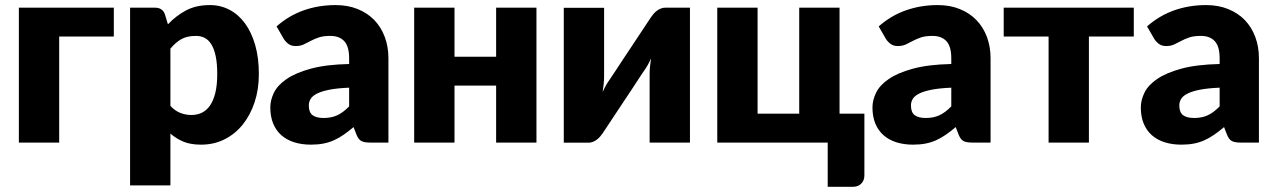

<svg xmlns="http://www.w3.org/2000/svg" viewBox="-20 -548 4906 738"><path d="M417.5 -407.5H207.5V0H52.5V-518.5H417.5Z M625.5 -454.5Q656 -487 694.8 -507.8Q733.5 -528.5 787 -528.5Q827.5 -528.5 862 -510.5Q896.5 -492.5 921.5 -458.5Q946.5 -424.5 960.8 -375.2Q975 -326 975 -263.5Q975 -205 958.8 -155.5Q942.5 -106 913.2 -69.5Q884 -33 843.2 -12.5Q802.5 8 753 8Q712.5 8 685 -3.5Q657.5 -15 635 -34.5V164.5H480V-518.5H576Q605 -518.5 614 -492.5ZM635 -141Q652.5 -122 673 -114Q693.5 -106 716 -106Q737.5 -106 755.5 -114.5Q773.5 -123 786.8 -141.8Q800 -160.5 807.5 -190.5Q815 -220.5 815 -263.5Q815 -304.5 809 -332.5Q803 -360.5 792.2 -377.8Q781.5 -395 766.5 -402.5Q751.5 -410 733 -410Q699 -410 677 -397.5Q655 -385 635 -361Z M1043 -446.5Q1090 -488 1147.2 -508.2Q1204.5 -528.5 1270 -528.5Q1317 -528.5 1354.8 -513.2Q1392.5 -498 1418.8 -470.8Q1445 -443.5 1459 -406Q1473 -368.5 1473 -324V0H1402Q1380 0 1368.8 -6Q1357.5 -12 1350 -31L1339 -59.5Q1319.5 -43 1301.5 -30.5Q1283.5 -18 1264.2 -9.2Q1245 -0.5 1223.2 3.8Q1201.5 8 1175 8Q1139.5 8 1110.5 -1.2Q1081.5 -10.5 1061.2 -28.5Q1041 -46.5 1030 -73.2Q1019 -100 1019 -135Q1019 -163 1033 -191.8Q1047 -220.5 1081.5 -244.2Q1116 -268 1174.5 -284Q1233 -300 1322 -302V-324Q1322 -369.5 1303.2 -389.8Q1284.5 -410 1250 -410Q1222.5 -410 1205 -404Q1187.5 -398 1173.8 -390.5Q1160 -383 1147 -377Q1134 -371 1116 -371Q1100 -371 1089 -379Q1078 -387 1071 -398ZM1322 -211Q1275.5 -209 1245.5 -203Q1215.5 -197 1198 -188Q1180.5 -179 1173.8 -167.5Q1167 -156 1167 -142.5Q1167 -116 1181.5 -105.2Q1196 -94.5 1224 -94.5Q1254 -94.5 1276.5 -105Q1299 -115.5 1322 -139Z M2042 -518.5V0H1887V-219H1727V0H1572V-518.5H1727V-330H1887V-518.5Z M2632 -518.5V0H2477V-264Q2477 -277 2478.5 -292.2Q2480 -307.5 2482.5 -323.5Q2470.5 -296.5 2457 -278Q2456 -277 2448.8 -266Q2441.5 -255 2430.2 -237.8Q2419 -220.5 2404.8 -199Q2390.5 -177.5 2375.5 -155Q2340.5 -102.5 2297 -36.5Q2292.5 -30 2286.8 -23.2Q2281 -16.5 2274 -11.2Q2267 -6 2259 -2.8Q2251 0.5 2242 0.5H2147V-518H2302V-254Q2302 -241.5 2300.5 -226Q2299 -210.5 2296.5 -194.5Q2308.5 -221.5 2322 -240Q2322.5 -241 2330 -252Q2337.5 -263 2348.8 -280.2Q2360 -297.5 2374.2 -319Q2388.5 -340.5 2403.5 -363Q2438.5 -415.5 2482 -481.5Q2486.5 -488 2492.2 -494.8Q2498 -501.5 2505 -506.8Q2512 -512 2520 -515.2Q2528 -518.5 2537 -518.5Z M3302.5 -111V126Q3302.5 146 3290.2 158Q3278 170 3259 170H3161.5V0H2737V-518.5H2892V-111H3052V-518.5H3207V-111Z M3357.5 -446.5Q3404.5 -488 3461.8 -508.2Q3519 -528.5 3584.5 -528.5Q3631.5 -528.5 3669.2 -513.2Q3707 -498 3733.2 -470.8Q3759.5 -443.5 3773.5 -406Q3787.5 -368.5 3787.5 -324V0H3716.5Q3694.5 0 3683.2 -6Q3672 -12 3664.5 -31L3653.5 -59.5Q3634 -43 3616 -30.5Q3598 -18 3578.8 -9.2Q3559.5 -0.5 3537.8 3.8Q3516 8 3489.5 8Q3454 8 3425 -1.2Q3396 -10.5 3375.8 -28.5Q3355.5 -46.5 3344.5 -73.2Q3333.5 -100 3333.5 -135Q3333.5 -163 3347.5 -191.8Q3361.5 -220.5 3396 -244.2Q3430.5 -268 3489 -284Q3547.5 -300 3636.5 -302V-324Q3636.5 -369.5 3617.8 -389.8Q3599 -410 3564.5 -410Q3537 -410 3519.5 -404Q3502 -398 3488.2 -390.5Q3474.5 -383 3461.5 -377Q3448.5 -371 3430.5 -371Q3414.5 -371 3403.5 -379Q3392.5 -387 3385.5 -398ZM3636.5 -211Q3590 -209 3560 -203Q3530 -197 3512.5 -188Q3495 -179 3488.2 -167.5Q3481.5 -156 3481.5 -142.5Q3481.5 -116 3496 -105.2Q3510.5 -94.5 3538.5 -94.5Q3568.5 -94.5 3591 -105Q3613.5 -115.5 3636.5 -139Z M4338 -407.5H4165.5V0H4010.5V-407.5H3838V-518.5H4338Z M4389 -446.5Q4436 -488 4493.2 -508.2Q4550.5 -528.5 4616 -528.5Q4663 -528.5 4700.8 -513.2Q4738.5 -498 4764.8 -470.8Q4791 -443.5 4805 -406Q4819 -368.5 4819 -324V0H4748Q4726 0 4714.8 -6Q4703.5 -12 4696 -31L4685 -59.5Q4665.5 -43 4647.5 -30.5Q4629.5 -18 4610.2 -9.2Q4591 -0.5 4569.2 3.8Q4547.5 8 4521 8Q4485.5 8 4456.5 -1.2Q4427.5 -10.5 4407.2 -28.5Q4387 -46.5 4376 -73.2Q4365 -100 4365 -135Q4365 -163 4379 -191.8Q4393 -220.5 4427.5 -244.2Q4462 -268 4520.5 -284Q4579 -300 4668 -302V-324Q4668 -369.5 4649.2 -389.8Q4630.5 -410 4596 -410Q4568.5 -410 4551 -404Q4533.5 -398 4519.8 -390.5Q4506 -383 4493 -377Q4480 -371 4462 -371Q4446 -371 4435 -379Q4424 -387 4417 -398ZM4668 -211Q4621.5 -209 4591.5 -203Q4561.5 -197 4544 -188Q4526.5 -179 4519.8 -167.5Q4513 -156 4513 -142.5Q4513 -116 4527.5 -105.2Q4542 -94.5 4570 -94.5Q4600 -94.5 4622.5 -105Q4645 -115.5 4668 -139Z"/></svg>

Font: Lato
Style: Regular
Weight: 900
Designer: Lukasz Dziedzic with Adam Twardoch and Botio Nikoltchev
Foundry: tyPoland Lukasz Dziedzic
Version: Version 2.010; 2014-09-01; http://www.latofonts.com/; ttfaut